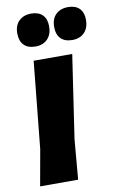

<svg xmlns="http://www.w3.org/2000/svg" viewBox="-97 -942 610 995"><g transform="rotate(-10 207.5 -445.0)"><path d="M141 -890Q179 -890 200 -869Q221 -848 221 -809Q221 -767 197.5 -742.5Q174 -718 134 -718Q94 -718 73 -739.5Q52 -761 52 -801Q52 -843 76 -866.5Q100 -890 141 -890ZM335 -890Q373 -890 394 -869Q415 -848 415 -809Q415 -767 391.5 -742.5Q368 -718 328 -718Q288 -718 267 -739.5Q246 -761 246 -801Q246 -843 270 -866.5Q294 -890 335 -890ZM314 -647 249 -210 231 0H31L65 -190L111 -647Z"/></g></svg>

Font: Alegreya Sans Black
Style: Italic
Weight: 900
Italic angle: -7°
Designer: Juan Pablo del Peral
Foundry: Huerta Tipografica
Version: Version 2.007